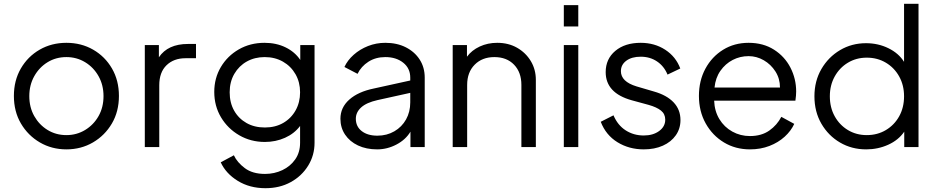

<svg xmlns="http://www.w3.org/2000/svg" viewBox="-20 -773 4930 1009"><path d="M329 12Q252 12 189.5 -24.5Q127 -61 90 -124Q53 -187 53 -269Q53 -350 89.5 -413Q126 -476 188.5 -512Q251 -548 329 -548Q407 -548 469.5 -512Q532 -476 568.5 -413Q605 -350 605 -269Q605 -187 568 -124Q531 -61 468.5 -24.5Q406 12 329 12ZM329 -63Q383 -63 427.5 -90Q472 -117 498 -163Q524 -209 524 -268Q524 -326 498 -372.5Q472 -419 427.5 -446Q383 -473 329 -473Q274 -473 230 -446Q186 -419 160 -372.5Q134 -326 134 -268Q134 -209 160 -163Q186 -117 230 -90Q274 -63 329 -63Z M741 0V-536H815V-472Q862 -542 968 -542H1010V-467H955Q893 -467 855 -430Q817 -393 817 -325V0Z M1375 216Q1292 216 1229.5 177.5Q1167 139 1140 80L1209 43Q1226 80 1266.5 110.5Q1307 141 1373 141Q1422 141 1464 121Q1506 101 1531.5 64.5Q1557 28 1557 -23V-111Q1527 -71 1478 -49Q1429 -27 1372 -27Q1298 -27 1237.5 -62Q1177 -97 1141.5 -156.5Q1106 -216 1106 -290Q1106 -362 1140.5 -420.5Q1175 -479 1235 -513.5Q1295 -548 1370 -548Q1432 -548 1481 -524Q1530 -500 1558 -458V-536H1633V-23Q1633 43 1599.5 97.5Q1566 152 1508 184Q1450 216 1375 216ZM1372 -103Q1427 -103 1468.5 -127Q1510 -151 1533.5 -193Q1557 -235 1557 -288Q1557 -341 1533 -383Q1509 -425 1467 -449Q1425 -473 1371 -473Q1319 -473 1277.5 -450Q1236 -427 1211.5 -385Q1187 -343 1187 -288Q1187 -233 1210.5 -191.5Q1234 -150 1275.5 -126.5Q1317 -103 1372 -103Z M1962 12Q1905 12 1861.5 -8.5Q1818 -29 1793.5 -65.5Q1769 -102 1769 -149Q1769 -208 1815.5 -249.5Q1862 -291 1945 -308L2136 -350V-365Q2136 -414 2099 -443.5Q2062 -473 2005 -473Q1954 -473 1916 -448.5Q1878 -424 1859 -385L1790 -421Q1806 -456 1838.5 -485Q1871 -514 1914 -531Q1957 -548 2005 -548Q2066 -548 2112.5 -524.5Q2159 -501 2185.5 -460Q2212 -419 2212 -365V0H2137V-81Q2112 -39 2063.5 -13.5Q2015 12 1962 12ZM1850 -149Q1850 -108 1881 -84Q1912 -60 1963 -60Q2013 -60 2052.5 -83Q2092 -106 2114 -145.5Q2136 -185 2136 -235V-285L1964 -247Q1906 -234 1878 -208.5Q1850 -183 1850 -149Z M2359 0V-536H2434V-475Q2459 -509 2501 -528.5Q2543 -548 2593 -548Q2652 -548 2697.5 -522Q2743 -496 2769.5 -452Q2796 -408 2796 -353V0H2720V-327Q2720 -393 2681.5 -433Q2643 -473 2578 -473Q2514 -473 2474.5 -433Q2435 -393 2435 -327V0Z M2943 -634V-746H3019V-634ZM2943 0V-536H3019V0Z M3363 12Q3286 12 3225 -25.5Q3164 -63 3137 -133L3204 -167Q3226 -115 3268 -88Q3310 -61 3363 -61Q3412 -61 3444 -84.5Q3476 -108 3476 -144Q3476 -174 3453.5 -192Q3431 -210 3388 -222L3300 -246Q3163 -284 3163 -394Q3163 -463 3213.5 -505.5Q3264 -548 3347 -548Q3420 -548 3476 -511.5Q3532 -475 3555 -413L3488 -381Q3470 -425 3433 -450Q3396 -475 3347 -475Q3300 -475 3271.5 -454Q3243 -433 3243 -399Q3243 -344 3325 -319L3417 -292Q3484 -273 3520 -235Q3556 -197 3556 -142Q3556 -97 3531.5 -62Q3507 -27 3463.5 -7.5Q3420 12 3363 12Z M3921 12Q3845 12 3784.5 -24.5Q3724 -61 3688.5 -124.5Q3653 -188 3653 -269Q3653 -349 3687 -412Q3721 -475 3780 -511.5Q3839 -548 3914 -548Q3991 -548 4047.5 -512Q4104 -476 4134 -417.5Q4164 -359 4164 -292Q4164 -283 4163 -270Q4162 -257 4160 -244H3733Q3735 -189 3760.5 -147Q3786 -105 3828.5 -81.5Q3871 -58 3921 -58Q3982 -58 4023 -87Q4064 -116 4086 -159L4154 -122Q4137 -85 4103.5 -54.5Q4070 -24 4023.5 -6Q3977 12 3921 12ZM3914 -478Q3869 -478 3830.5 -458Q3792 -438 3766 -401Q3740 -364 3735 -313H4079Q4079 -360 4055 -397.5Q4031 -435 3993.5 -456.5Q3956 -478 3914 -478Z M4532 12Q4456 12 4394.5 -24Q4333 -60 4296.5 -123Q4260 -186 4260 -267Q4260 -347 4296.5 -410Q4333 -473 4394.5 -509.5Q4456 -546 4531 -546Q4595 -546 4649 -519.5Q4703 -493 4731 -448V-753H4807V0H4732V-81Q4702 -37 4648 -12.5Q4594 12 4532 12ZM4535 -63Q4591 -63 4635.5 -89.5Q4680 -116 4705.5 -162Q4731 -208 4731 -267Q4731 -325 4705.5 -371Q4680 -417 4635.5 -443.5Q4591 -470 4535 -470Q4480 -470 4436 -443.5Q4392 -417 4366.5 -371Q4341 -325 4341 -267Q4341 -208 4366.5 -162Q4392 -116 4436 -89.5Q4480 -63 4535 -63Z"/></svg>

Font: Plus Jakarta Text Light
Style: Regular
Weight: 300
Designer: Gumpita Rahayu
Foundry: Tokotype Studio
Version: Version 1.000